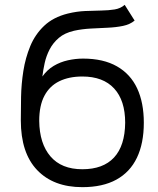

<svg xmlns="http://www.w3.org/2000/svg" viewBox="-20 -757 654 793"><path d="M320 16Q201 16 133.5 -54.5Q66 -125 66 -260Q66 -303 67 -356.5Q68 -410 76.5 -464Q85 -518 105 -566.5Q125 -615 162.5 -650.5Q200 -686 260 -701Q297 -710 332 -711.5Q367 -713 398 -713.5Q429 -714 453.5 -718Q478 -722 495 -737L536 -672Q517 -656 488 -650Q459 -644 424.5 -642.5Q390 -641 354 -639Q318 -637 286 -630Q247 -621 223 -600.5Q199 -580 185 -553Q171 -526 164.5 -496.5Q158 -467 155 -441Q175 -469 202 -485Q229 -501 260.5 -508Q292 -515 323 -515Q407 -515 463 -483Q519 -451 546.5 -392Q574 -333 574 -250Q574 -165 545.5 -105.5Q517 -46 460.5 -15Q404 16 320 16ZM320 -58Q406 -58 451 -106.5Q496 -155 497 -250Q497 -342 451.5 -391.5Q406 -441 320 -441Q265 -441 225 -421.5Q185 -402 163.5 -361.5Q142 -321 142 -258Q143 -164 188.5 -111Q234 -58 320 -58Z"/></svg>

Font: Nata Sans
Style: Regular
Weight: 400
Designer: Daniel Uzquiano Cruz
Version: Version 1.001